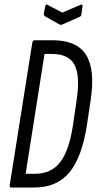

<svg xmlns="http://www.w3.org/2000/svg" viewBox="-20 -834 430 854"><path d="M31 0Q22 0 23 -9L124 -646Q127 -655 134 -655H214Q322 -655 363 -589.5Q404 -524 383 -387L367 -280Q345 -135 289 -67.5Q233 0 133 0ZM94 -61H135Q208 -61 248 -113Q288 -165 305 -280L321 -390Q337 -497 311.5 -545.5Q286 -594 211 -594H178ZM337 -812Q349 -817 347 -807L342 -769Q341 -762 334 -759L257 -725Q250 -722 245 -725L181 -761Q174 -766 175 -773L181 -806Q183 -817 192 -812L257 -778Z"/></svg>

Font: Sofia Sans Extra Condensed
Style: Italic
Weight: 400
Italic angle: -9°
Designer: Botio Nikoltchev, Ani Petrova
Foundry: lettersoup
Version: Version 4.101; ttfautohint (v1.8.4.7-5d5b)